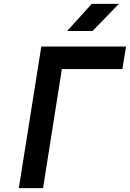

<svg xmlns="http://www.w3.org/2000/svg" viewBox="-20 -970 670 990"><path d="M77 0 193 -730H630L611 -614H299L202 0ZM326 -810 453 -950H593L457 -810Z"/></svg>

Font: JetBrains Mono NL
Style: Bold Italic
Weight: 700
Italic angle: -9°
Designer: Philipp Nurullin, Konstantin Bulenkov
Foundry: JetBrains
Version: Version 2.304; ttfautohint (v1.8.4.7-5d5b)